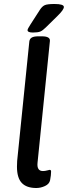

<svg xmlns="http://www.w3.org/2000/svg" viewBox="-20 -935 340 962"><path d="M65 -100Q65 -119 66 -129L127 -728Q129 -741 139.5 -747Q150 -753 172 -753H190Q233 -753 230 -729L168 -119Q164 -78 195 -78Q206 -78 216 -81Q226 -84 229 -84Q236 -84 236 -75Q236 -58 231 -32Q227 -13 205.5 -3Q184 7 162 7Q113 7 89 -18.5Q65 -44 65 -100ZM118 -784Q118 -790 133 -813L180 -886Q191 -903 204 -909Q217 -915 253 -915Q300 -915 300 -900Q300 -886 268 -855L210 -798Q194 -782 182 -777Q170 -772 145 -772Q118 -772 118 -784Z"/></svg>

Font: Asap-MediumItalic
Style: Italic
Weight: 500
Italic angle: -6°
Designer: Pablo Cosgaya
Foundry: Omnibus-Type
Version: Version 2.000; ttfautohint (v1.8)